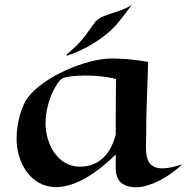

<svg xmlns="http://www.w3.org/2000/svg" viewBox="-20 -749 768 788"><path d="M728 -75C699 -65 671 -58 647 -58C566 -58 580 -132 580 -203C580 -273 583 -345 588 -495C525 -506 475 -509 439 -509C334 -509 158 -435 93 -347C70 -316 48 -247 48 -178C48 -86 103 19 210 19C294 19 384 -45 455 -115V-57C455 19 521 21 549 19C598 16 673 -21 728 -75ZM456 -425C455 -319 455 -251 455 -197C436 -123 392 -65 307 -65C217 -65 167 -158 167 -243C167 -332 213 -415 236 -427C249 -434 286 -439 330 -439C370 -439 417 -435 456 -425ZM521 -729C473 -697 404 -693 373 -662C332 -607 320 -580 254 -526C253 -525 254 -520 254 -520C254 -520 376 -557 457 -647C475 -667 521 -729 521 -729Z"/></svg>

Font: Eagle Lake
Style: Regular
Weight: 400
Designer: Astigmatic (AOETI)
Foundry: Astigmatic (AOETI)
Version: Version 1.000